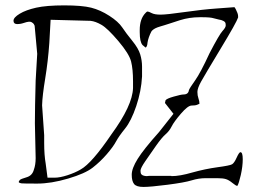

<svg xmlns="http://www.w3.org/2000/svg" viewBox="-20 -702 970 728"><path d="M637.7 -270.5 605.5 -311.5 607.4 -320.3V-321.3Q611.3 -328.1 639.2 -335.9Q667 -343.8 675.8 -343.8Q694.3 -343.8 696.3 -360.4Q699.2 -368.2 719.7 -397Q740.2 -425.8 774.4 -500Q811.5 -571.3 823.7 -584.5Q835.9 -597.7 835.9 -605.5Q835.9 -613.3 834 -616.7Q832 -620.1 827.1 -622.6Q822.3 -625 818.8 -626Q815.4 -627 809.6 -627.9Q803.7 -628.9 790 -632.8Q778.3 -636.7 746.1 -636.7Q746.1 -636.7 737.3 -636.7Q698.2 -636.7 662.6 -625.5Q627 -614.3 617.2 -610.8Q607.4 -607.4 602.1 -606Q596.7 -604.5 588.9 -602.1Q581.1 -599.6 576.7 -598.1Q572.3 -596.7 567.9 -594.2Q563.5 -591.8 560.5 -589.4Q557.6 -586.9 555.7 -585V-584H554.7Q542 -559.6 539.1 -539.1V-538.1Q538.1 -525.4 532.2 -521.5L520.5 -531.2Q509.8 -543 509.8 -580.1V-587.9Q509.8 -630.9 532.2 -653.3Q536.1 -658.2 540 -658.2Q543.9 -658.2 555.2 -652.3Q566.4 -646.5 588.9 -646.5Q611.3 -646.5 679.2 -656.2Q747.1 -666 802.7 -669.9L869.1 -674.8Q872.1 -670.9 876 -663.1V-662.1Q882.8 -649.4 882.8 -640.6V-635.7Q877 -617.2 816.4 -517.1Q755.9 -417 742.2 -392.1Q728.5 -367.2 728.5 -353.5Q728.5 -339.8 732.4 -329.1Q736.3 -318.4 736.3 -308.6Q734.4 -307.6 727.5 -304.7Q720.7 -301.8 706.5 -301.8Q692.4 -301.8 666 -271Q639.6 -240.2 630.9 -222.7Q622.1 -205.1 607.4 -192.4Q592.8 -179.7 571.3 -148.9Q549.8 -118.2 531.2 -91.3Q512.7 -64.5 512.7 -54.7Q512.7 -44.9 516.1 -41Q519.5 -37.1 525.9 -35.6Q532.2 -34.2 537.1 -34.2Q542 -35.2 549.8 -35.2Q549.8 -35.2 560.5 -35.2H577.1Q577.1 -35.2 628.9 -35.2Q629.9 -35.2 630.9 -34.2Q662.1 -34.2 709 -47.9Q757.8 -61.5 804.7 -67.9Q851.6 -74.2 859.9 -79.1Q868.2 -84 877.4 -104.5Q886.7 -125 891.6 -125Q900.4 -125 900.4 -98.1Q900.4 -71.3 893.1 -38.6Q885.7 -5.9 879.9 2.9Q875 2.9 861.3 -8.3Q847.7 -19.5 836.4 -22.9Q825.2 -26.4 803.7 -26.4H759.8Q733.4 -26.4 706.5 -18.1Q679.7 -9.8 615.2 -1.5Q550.8 6.8 523.9 6.8Q497.1 6.8 488.3 -4.4Q479.5 -15.6 479.5 -39.6Q479.5 -63.5 502 -99.6Q524.4 -135.7 583 -201.2ZM518.6 -449.2V-412.1Q515.6 -356.4 496.6 -299.8Q477.5 -243.2 454.1 -214.4Q430.7 -185.5 419.9 -165.5Q409.2 -145.5 384.8 -117.2Q360.4 -88.9 331.5 -66.4Q302.7 -43.9 238.3 -24.9Q173.8 -5.9 121.1 -5.9Q68.4 -5.9 61 -6.8Q53.7 -7.8 50.8 -11.7Q51.8 -15.6 55.2 -19.5Q58.6 -23.4 80.6 -29.8Q102.5 -36.1 108.4 -58.6Q115.2 -77.1 115.2 -102.5L112.3 -234.4Q112.3 -293.9 115.2 -396.5L121.1 -498L111.3 -604.5Q111.3 -604.5 108.4 -610.4Q107.4 -612.3 105 -614.3Q102.5 -616.2 99.1 -618.2Q95.7 -620.1 88.9 -619.6Q82 -619.1 69.3 -614.7Q56.6 -610.4 43.9 -610.8Q31.2 -611.3 31.2 -623.5Q31.2 -635.7 54.7 -649.9Q78.1 -664.1 117.2 -672.9Q156.2 -681.6 223.6 -681.6Q291 -681.6 325.7 -672.9Q360.4 -664.1 394.5 -642.1Q428.7 -620.1 443.4 -598.1Q458 -576.2 481.4 -547.4Q504.9 -518.6 511.7 -495.6Q518.6 -472.7 518.6 -449.2ZM139.6 -302.7 147.5 -189.5V-160.2Q147.5 -114.3 153.3 -81.1L160.2 -28.3H187.5Q207 -28.3 235.8 -37.6Q264.6 -46.9 286.1 -59.6Q328.1 -83 402.3 -192.4Q482.4 -301.8 484.4 -368.2V-393.6Q484.4 -439.5 477.1 -468.8Q469.7 -498 428.7 -546.4Q387.7 -594.7 364.7 -607.9Q341.8 -621.1 323.2 -623L171.9 -627L167 -539.1Q162.1 -469.7 151.4 -404.3Q140.6 -338.9 139.6 -302.7Z"/></svg>

Font: Drukaatie burti
Style: Thin
Weight: 100
Version: Version 0.14